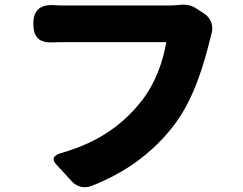

<svg xmlns="http://www.w3.org/2000/svg" viewBox="-20 -748 1020 806"><path d="M546 -64C613 -112 669 -167 713 -226C798 -339 838 -488 861 -580C863 -586 864 -593 866 -600C879 -636 867 -672 836 -692L800 -715C781 -727 755 -731 731 -727C711 -725 692 -725 679 -725C618 -725 330 -725 247 -725C238 -725 226 -725 213 -726C153 -731 120 -709 120 -649C120 -591 144 -568 202 -570C217 -571 232 -571 247 -571C330 -571 617 -571 678 -571C665 -493 633 -396 570 -319C501 -233 404 -154 242 -107C202 -97 197 -79 215 -59L250 -21L282 14C302 36 333 44 363 33C430 7 492 -26 546 -64Z"/></svg>

Font: GenSenRounded2 TW H
Style: Regular
Weight: 900
Version: Version 2.100;PS 2.1;hotconv 16.6.51;makeotf.lib2.5.65220 DE